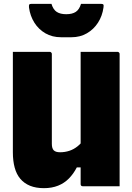

<svg xmlns="http://www.w3.org/2000/svg" viewBox="-20 -970 690 1000"><path d="M603 0Q576 0 540.5 0Q505 0 470.5 0Q436 0 411 0Q409 0 407 -0.5Q405 -1 404 -2Q403 -3 402 -4Q401 -5 400.5 -7Q400 -9 400 -11Q400 -97 400 -183Q400 -269 400 -355.5Q400 -442 400 -528Q400 -614 400 -700Q426 -700 461 -700Q496 -700 531.5 -700Q567 -700 592 -700Q595 -700 597.5 -698.5Q600 -697 601.5 -694.5Q603 -692 603 -689Q603 -616 603 -542.5Q603 -469 603 -395.5Q603 -322 603 -248.5Q603 -175 603 -102Q603 -74 603 -48Q603 -22 603 0ZM209 10Q167 10 136.5 -2.5Q106 -15 86 -38.5Q66 -62 56.5 -97Q47 -132 47 -177Q47 -247 47 -317Q47 -387 47 -457.5Q47 -528 47 -601Q47 -626 47 -650.5Q47 -675 47 -700Q95 -700 143 -700Q191 -700 239 -700Q242 -700 244.5 -698.5Q247 -697 248.5 -694.5Q250 -692 250 -689Q250 -611 250 -532.5Q250 -454 250 -375.5Q250 -297 250 -221Q250 -197 260 -187Q270 -177 293 -177Q318 -177 341 -184.5Q364 -192 384 -208Q404 -224 421 -249L420 -98H380Q363 -65 339 -40.5Q315 -16 282.5 -3Q250 10 209 10ZM402 -950Q428 -950 453.5 -950Q479 -950 505 -950Q515 -950 518 -946.5Q521 -943 519 -931Q513 -887 490.5 -852Q468 -817 432.5 -796.5Q397 -776 352 -776H298Q252 -776 216.5 -796.5Q181 -817 159 -852Q137 -887 131 -931Q130 -943 132.5 -946.5Q135 -950 145 -950Q171 -950 196.5 -950Q222 -950 248 -950Q257 -920 275.5 -908Q294 -896 325 -896Q356 -896 374.5 -908Q393 -920 402 -950Z"/></svg>

Font: Recursive Black
Style: Regular
Weight: 900
Version: Version 1.085